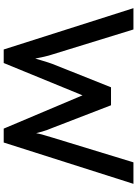

<svg xmlns="http://www.w3.org/2000/svg" viewBox="128 -868 740 1036"><g transform="rotate(90 498.0 -350.0)"><path d="M24 -700H139L274 -262Q285 -231 301 -146Q303 -132 308 -109L279 -110Q292 -158 301.5 -189.5Q311 -221 317 -240Q321 -252 325 -263L451 -579H548L670 -263Q682 -235 690 -207.5Q698 -180 707 -144Q709 -138 714 -119L688 -112L697 -165Q700 -185 705.5 -206Q711 -227 723 -265L856 -700H972L749 0H674L489 -438L498 -434L320 0H247Z"/></g></svg>

Font: Easer Grotesk Variable
Style: Regular
Weight: 400
Designer: Boardeaser, Bonnie Shaver-Troup, Thomas Jockin
Foundry: Lexend
Version: Version 1.001;Glyphs 3.1.2 (3151)